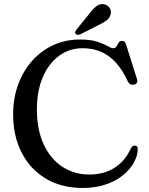

<svg xmlns="http://www.w3.org/2000/svg" viewBox="-20 -912 737 950"><path d="M661.5 -175.5Q661.5 -142.5 643 -108.5Q624.5 -74.5 589.5 -45.8Q554.5 -17 504 0.5Q453.5 18 389.5 18Q283 18 205.8 -28.8Q128.5 -75.5 86.8 -157.5Q45 -239.5 45 -345.5Q45 -426 69.8 -493.5Q94.5 -561 139.2 -611.2Q184 -661.5 244.2 -689Q304.5 -716.5 376 -716.5Q428 -716.5 460.5 -705.8Q493 -695 511.5 -684.2Q530 -673.5 539.5 -673.5Q551.5 -673.5 556.5 -682.5Q561.5 -691.5 566.8 -700.5Q572 -709.5 584 -709.5Q591.5 -709.5 596.5 -705Q601.5 -700.5 604.5 -689.5L658 -520Q661.5 -509.5 656.8 -502Q652 -494.5 641.5 -493Q632 -491.5 624.5 -495.5Q617 -499.5 612.5 -509Q585 -568.5 551.2 -604.5Q517.5 -640.5 477 -657Q436.5 -673.5 387.5 -673.5Q339 -673.5 298 -652Q257 -630.5 226.5 -590.8Q196 -551 179.2 -495.8Q162.5 -440.5 162.5 -372Q162.5 -269.5 196.5 -197Q230.5 -124.5 289.2 -86.5Q348 -48.5 422 -48.5Q495.5 -48.5 547.5 -82.2Q599.5 -116 626.5 -176Q631.5 -185.5 637 -189Q642.5 -192.5 649.5 -191.5Q655.5 -190.5 658.5 -186.8Q661.5 -183 661.5 -175.5ZM424 -846.5Q442 -870 458.8 -882.5Q475.5 -895 496.5 -890.5Q515 -886 523.2 -871.5Q531.5 -857 527.5 -842Q523.5 -824 509.2 -812.5Q495 -801 472.5 -790.5L376 -741.5Q370.5 -739.5 364.2 -739.8Q358 -740 354.5 -744Q350 -749 352 -754.2Q354 -759.5 357.5 -764.5Z"/></svg>

Font: Fraunces 10pt
Style: Regular
Weight: 400
Version: Version 1.000;[b76b70a41]